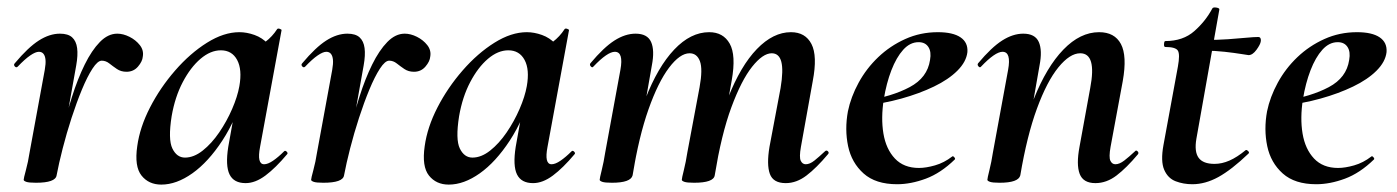

<svg xmlns="http://www.w3.org/2000/svg" viewBox="-20 -486 3775 519"><path d="M133 -12 123 -13Q133 -66 146 -120.5Q159 -175 174.5 -224Q190 -273 209 -311.5Q228 -350 250 -372.5Q272 -395 297 -395Q313 -395 330 -386.5Q347 -378 358 -364Q369 -350 366 -333Q365 -320 353 -306Q341 -292 322 -292Q307 -292 296 -299.5Q285 -307 275.5 -314.5Q266 -322 255 -322Q244 -322 230 -300.5Q216 -279 201.5 -244Q187 -209 173.5 -167.5Q160 -126 149.5 -85Q139 -44 133 -12ZM77 8Q58 8 51 5.5Q44 3 44 0Q44 -4 50 -26Q56 -48 60 -74L101 -297Q104 -314 103 -324.5Q102 -335 97.5 -340.5Q93 -346 85 -346Q76 -346 61.5 -336Q47 -326 28 -306Q24 -302 20 -306.5Q16 -311 20 -315Q56 -358 85 -376.5Q114 -395 142 -395Q164 -395 175 -385Q186 -375 188.5 -356Q191 -337 186 -309L133 -12Q130 8 77 8Z M416 13Q382 13 362.5 -11.5Q343 -36 351 -91Q358 -142 385.5 -195.5Q413 -249 453.5 -295.5Q494 -342 539.5 -370.5Q585 -399 627 -399Q647 -399 668 -391.5Q689 -384 704.5 -367.5Q720 -351 722 -324L662 -357Q679 -359 697.5 -373Q716 -387 729 -407Q731 -410 736.5 -408Q742 -406 741 -404L683 -89Q674 -42 694 -42Q704 -42 718 -51.5Q732 -61 748 -77Q751 -80 755 -76Q759 -72 756 -69Q725 -32 697.5 -11.5Q670 9 644 9Q612 9 600.5 -14.5Q589 -38 597 -89L622 -229L643 -246Q619 -164 581 -106Q543 -48 500 -17.5Q457 13 416 13ZM480 -60Q504 -60 528 -79Q552 -98 572.5 -128Q593 -158 607.5 -191.5Q622 -225 627 -253Q635 -298 621 -324Q607 -350 577 -350Q549 -350 522 -327Q495 -304 474 -264Q453 -224 444 -172Q434 -109 446 -84.5Q458 -60 480 -60Z M910 -12 900 -13Q910 -66 923 -120.5Q936 -175 951.5 -224Q967 -273 986 -311.5Q1005 -350 1027 -372.5Q1049 -395 1074 -395Q1090 -395 1107 -386.5Q1124 -378 1135 -364Q1146 -350 1143 -333Q1142 -320 1130 -306Q1118 -292 1099 -292Q1084 -292 1073 -299.5Q1062 -307 1052.5 -314.5Q1043 -322 1032 -322Q1021 -322 1007 -300.5Q993 -279 978.5 -244Q964 -209 950.5 -167.5Q937 -126 926.5 -85Q916 -44 910 -12ZM854 8Q835 8 828 5.5Q821 3 821 0Q821 -4 827 -26Q833 -48 837 -74L878 -297Q881 -314 880 -324.5Q879 -335 874.5 -340.5Q870 -346 862 -346Q853 -346 838.5 -336Q824 -326 805 -306Q801 -302 797 -306.5Q793 -311 797 -315Q833 -358 862 -376.5Q891 -395 919 -395Q941 -395 952 -385Q963 -375 965.5 -356Q968 -337 963 -309L910 -12Q907 8 854 8Z M1193 13Q1159 13 1139.5 -11.5Q1120 -36 1128 -91Q1135 -142 1162.5 -195.5Q1190 -249 1230.5 -295.5Q1271 -342 1316.5 -370.5Q1362 -399 1404 -399Q1424 -399 1445 -391.5Q1466 -384 1481.5 -367.5Q1497 -351 1499 -324L1439 -357Q1456 -359 1474.5 -373Q1493 -387 1506 -407Q1508 -410 1513.5 -408Q1519 -406 1518 -404L1460 -89Q1451 -42 1471 -42Q1481 -42 1495 -51.5Q1509 -61 1525 -77Q1528 -80 1532 -76Q1536 -72 1533 -69Q1502 -32 1474.5 -11.5Q1447 9 1421 9Q1389 9 1377.5 -14.5Q1366 -38 1374 -89L1399 -229L1420 -246Q1396 -164 1358 -106Q1320 -48 1277 -17.5Q1234 13 1193 13ZM1257 -60Q1281 -60 1305 -79Q1329 -98 1349.5 -128Q1370 -158 1384.5 -191.5Q1399 -225 1404 -253Q1412 -298 1398 -324Q1384 -350 1354 -350Q1326 -350 1299 -327Q1272 -304 1251 -264Q1230 -224 1221 -172Q1211 -109 1223 -84.5Q1235 -60 1257 -60Z M2104 9Q2070 9 2061 -16Q2052 -41 2060 -89L2090 -248Q2098 -296 2092 -319Q2086 -342 2066 -342Q2042 -342 2013 -305.5Q1984 -269 1957 -196Q1930 -123 1912 -12L1894 -13Q1914 -135 1948 -221.5Q1982 -308 2026 -353.5Q2070 -399 2118 -399Q2157 -399 2173.5 -367Q2190 -335 2177 -267L2145 -89Q2140 -61 2144.5 -51.5Q2149 -42 2158 -42Q2169 -42 2181.5 -52Q2194 -62 2210 -77Q2214 -81 2218 -77Q2222 -73 2218 -69Q2187 -32 2160 -11.5Q2133 9 2104 9ZM1634 8Q1615 8 1608 5.5Q1601 3 1601 0Q1601 -4 1606.5 -26Q1612 -48 1616 -74L1657 -297Q1666 -346 1642 -346Q1632 -346 1617.5 -336Q1603 -326 1584 -306Q1581 -302 1577 -306.5Q1573 -311 1576 -315Q1612 -358 1641 -376.5Q1670 -395 1698 -395Q1730 -395 1740 -372.5Q1750 -350 1742 -309L1690 -12Q1685 8 1634 8ZM1856 8Q1837 8 1830 5.5Q1823 3 1823 0Q1823 -4 1828.5 -26Q1834 -48 1838 -74L1871 -250Q1880 -299 1872 -320.5Q1864 -342 1844 -342Q1818 -342 1788.5 -303Q1759 -264 1733 -190.5Q1707 -117 1690 -12L1672 -13Q1691 -132 1724.5 -218.5Q1758 -305 1802.5 -352Q1847 -399 1897 -399Q1935 -399 1952.5 -368Q1970 -337 1958 -269L1912 -12Q1909 8 1856 8Z M2405 12Q2347 12 2314.5 -17Q2282 -46 2272.5 -91Q2263 -136 2272 -185Q2280 -224 2301 -262.5Q2322 -301 2354 -331.5Q2386 -362 2427 -380.5Q2468 -399 2515 -399Q2556 -399 2576.5 -385Q2597 -371 2595 -345Q2592 -319 2568 -295Q2544 -271 2504.5 -252Q2465 -233 2416.5 -219.5Q2368 -206 2318 -201L2320 -214Q2391 -225 2439 -250.5Q2487 -276 2494 -324Q2498 -346 2489.5 -359Q2481 -372 2463 -372Q2440 -372 2421.5 -351.5Q2403 -331 2389.5 -296Q2376 -261 2369 -218Q2361 -167 2368 -125Q2375 -83 2399 -57.5Q2423 -32 2464 -32Q2483 -32 2507.5 -39Q2532 -46 2554 -63Q2556 -65 2559.5 -61Q2563 -57 2561 -55Q2523 -18 2482.5 -3Q2442 12 2405 12Z M2941 9Q2908 9 2898.5 -16Q2889 -41 2898 -89L2927 -248Q2945 -342 2900 -342Q2872 -342 2841 -304Q2810 -266 2783 -192.5Q2756 -119 2738 -12L2720 -13Q2740 -132 2774.5 -218.5Q2809 -305 2854.5 -352Q2900 -399 2951 -399Q2993 -399 3010 -367Q3027 -335 3015 -267L2982 -89Q2977 -61 2981.5 -51.5Q2986 -42 2995 -42Q3006 -42 3019 -52Q3032 -62 3048 -77Q3051 -81 3055 -77Q3059 -73 3056 -69Q3025 -32 2998 -11.5Q2971 9 2941 9ZM2682 8Q2663 8 2656 5.5Q2649 3 2649 0Q2649 -4 2654.5 -26Q2660 -48 2664 -74L2705 -297Q2714 -346 2690 -346Q2680 -346 2665.5 -336Q2651 -326 2632 -306Q2629 -302 2625 -306.5Q2621 -311 2624 -315Q2660 -358 2689 -376.5Q2718 -395 2746 -395Q2778 -395 2788 -372.5Q2798 -350 2790 -309L2738 -12Q2733 8 2682 8Z M3203 12Q3179 12 3158 4Q3137 -4 3127 -27Q3117 -50 3125 -94L3164 -306Q3170 -339 3164 -349Q3158 -359 3130 -359Q3126 -359 3126.5 -367Q3127 -375 3130 -375Q3178 -375 3208.5 -402Q3239 -429 3257 -463Q3259 -467 3268 -465.5Q3277 -464 3276 -460L3214 -111Q3208 -76 3220 -59.5Q3232 -43 3263 -43Q3283 -43 3303.5 -52Q3324 -61 3347 -80Q3349 -82 3353.5 -78Q3358 -74 3355 -71Q3309 -27 3273.5 -7.5Q3238 12 3203 12ZM3355 -337Q3354 -337 3335.5 -340Q3317 -343 3290.5 -346Q3264 -349 3236 -349L3238 -378Q3272 -378 3300 -380Q3328 -382 3349 -384Q3370 -386 3381 -386Q3386 -386 3387.5 -382Q3389 -378 3388 -374Q3387 -366 3376.5 -351.5Q3366 -337 3355 -337Z M3538 12Q3480 12 3447.5 -17Q3415 -46 3405.5 -91Q3396 -136 3405 -185Q3413 -224 3434 -262.5Q3455 -301 3487 -331.5Q3519 -362 3560 -380.5Q3601 -399 3648 -399Q3689 -399 3709.5 -385Q3730 -371 3728 -345Q3725 -319 3701 -295Q3677 -271 3637.5 -252Q3598 -233 3549.5 -219.5Q3501 -206 3451 -201L3453 -214Q3524 -225 3572 -250.5Q3620 -276 3627 -324Q3631 -346 3622.5 -359Q3614 -372 3596 -372Q3573 -372 3554.5 -351.5Q3536 -331 3522.5 -296Q3509 -261 3502 -218Q3494 -167 3501 -125Q3508 -83 3532 -57.5Q3556 -32 3597 -32Q3616 -32 3640.5 -39Q3665 -46 3687 -63Q3689 -65 3692.5 -61Q3696 -57 3694 -55Q3656 -18 3615.5 -3Q3575 12 3538 12Z"/></svg>

Font: Cormorant Garamond Light
Style: Italic
Weight: 300
Italic angle: -10°
Designer: Christian Thalmann (Catharsis Fonts)
Foundry: Catharsis Fonts
Version: Version 4.001